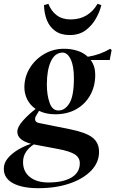

<svg xmlns="http://www.w3.org/2000/svg" viewBox="-48 -752 606 1008"><path d="M153 236Q69 236 20.5 210Q-28 184 -28 134Q-28 103 -6 77.5Q16 52 48.5 33Q81 14 115 3Q81 -6 62 -21.5Q43 -37 43 -61Q43 -85 71.5 -117.5Q100 -150 139 -180Q110 -200 95 -230Q80 -260 80 -293Q80 -348 108 -394Q136 -440 183.5 -468Q231 -496 288 -496Q326 -496 358.5 -485.5Q391 -475 413 -454Q445 -459 474.5 -469.5Q504 -480 531 -496L538 -489L528 -437H428Q452 -405 452 -360Q452 -299 425.5 -252Q399 -205 352 -178.5Q305 -152 242 -152Q194 -152 157 -170L142 -145Q134 -133 137 -121Q140 -109 158 -106L322 -73Q405 -56 438.5 -29Q472 -2 472 45Q472 101 430.5 144Q389 187 317 211.5Q245 236 153 236ZM260 -172Q293 -172 316.5 -210Q340 -248 340 -342Q340 -406 323 -441Q306 -476 280 -476Q240 -475 219 -429.5Q198 -384 198 -308Q198 -253 212.5 -212Q227 -171 260 -172ZM73 99Q73 149 109 177.5Q145 206 206 206Q283 206 327 180Q371 154 371 105Q371 76 345.5 59Q320 42 256 30L139 8Q134 7 130 6Q104 22 88.5 45.5Q73 69 73 99ZM318 -568Q272 -568 242 -589.5Q212 -611 198 -646.5Q184 -682 183 -725L206 -732Q220 -695 249 -672.5Q278 -650 323 -650Q371 -650 406.5 -671.5Q442 -693 464 -732L484 -725Q476 -691 455.5 -654.5Q435 -618 401.5 -593Q368 -568 318 -568Z"/></svg>

Font: DM Serif Display
Style: Italic
Weight: 400
Italic angle: -12°
Designer: Colophon Foundry, Frank Grießhammer
Foundry: Colophon Foundry
Version: Version 5.100; ttfautohint (v1.8.2)